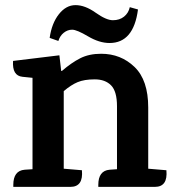

<svg xmlns="http://www.w3.org/2000/svg" viewBox="-20 -730 689 750"><path d="M487 -702 519 -693Q502 -562 408 -562Q368 -562 324 -588Q280 -614 262 -614Q244 -614 229 -602Q214 -590 208 -570L174 -582Q182 -639 210 -674.5Q238 -710 275 -710Q312 -710 353.5 -680.5Q395 -651 421 -651Q447 -651 464.5 -665Q482 -679 487 -702ZM585 0H364V-8Q364 -63 408 -67L437 -69V-315Q437 -373 414 -396.5Q391 -420 350 -420Q309 -420 283 -409Q257 -398 229 -374V-71L300 -65Q306 0 255 0H32V-8Q32 -63 76 -67L107 -69V-426L68 -430Q27 -434 31 -492L212 -514L219 -453H222Q259 -485 293.5 -502.5Q328 -520 375 -520Q452 -520 505.5 -468.5Q559 -417 559 -310V-71L630 -65Q636 0 585 0Z"/></svg>

Font: Karma
Style: Bold
Weight: 700
Designer: Joana Correia
Foundry: Indian Type Foundry
Version: Version 1.202;PS 1.0;hotconv 1.0.78;makeotf.lib2.5.61930; tt